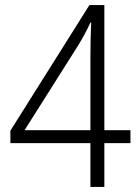

<svg xmlns="http://www.w3.org/2000/svg" viewBox="-20 -789 554 758"><path d="M337 -51H392V-224H495V-275H392V-769H333L21 -273V-224H337ZM77 -275 290 -612C309 -643 323 -670 337 -700H340C338 -654 337 -618 337 -568V-275Z"/></svg>

Font: Noto Sans Tamil UI SemiCondensed Light
Style: Regular
Weight: 300
Width: 4
Designer: Jelle Bosma - Monotype Design Team
Foundry: Monotype Imaging Inc.
Version: Version 2.004